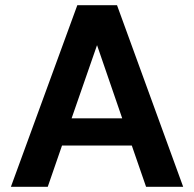

<svg xmlns="http://www.w3.org/2000/svg" viewBox="-20 -720 749 740"><path d="M22 0 278 -700H431L686 0H543L488 -159H219L164 0ZM354 -546 256 -264H451Z"/></svg>

Font: DM Sans
Style: Bold
Weight: 700
Designer: Colophon Foundry, Jonny Pinhorn
Foundry: Colophon Foundry
Version: Version 4.004; ttfautohint (v1.8.4.7-5d5b)